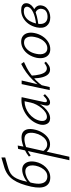

<svg xmlns="http://www.w3.org/2000/svg" viewBox="872 -1624 1040 2825"><g transform="rotate(-90 1392.5 -211.0)"><path d="M192 8Q149 8 117 -9Q85 -26 66.5 -60Q48 -94 46 -147Q44 -200 59 -272Q78 -356 102.5 -422Q127 -488 161.5 -538Q196 -588 244 -621Q292 -654 356 -672L488 -711L489 -655L365 -620Q317 -607 282.5 -591.5Q248 -576 223.5 -551Q199 -526 180 -487.5Q161 -449 145.5 -392Q130 -335 113 -253Q97 -182 104.5 -133Q112 -84 139 -59.5Q166 -35 210 -35Q252 -35 284 -60Q316 -85 337 -124Q358 -163 367 -206Q376 -250 369.5 -284.5Q363 -319 341.5 -339Q320 -359 283 -359Q244 -359 196 -338Q148 -317 109 -272L93 -293Q116 -320 142.5 -341Q169 -362 197.5 -376Q226 -390 254.5 -397.5Q283 -405 309 -405Q355 -405 385 -379.5Q415 -354 425.5 -309Q436 -264 424 -207Q416 -167 396 -128.5Q376 -90 346.5 -59.5Q317 -29 278.5 -10.5Q240 8 192 8Z M448 289 615 -465 664 -471 642 -349 499 289ZM683 5Q650 5 624 -7Q598 -19 580 -38.5Q562 -58 552 -82L576 -106Q592 -76 619 -56.5Q646 -37 681 -37Q718 -37 751 -60Q784 -83 809 -124Q834 -165 846 -218Q861 -292 840 -332Q819 -372 758 -372Q735 -372 705.5 -366Q676 -360 643.5 -348Q611 -336 578.5 -319Q546 -302 517 -280L502 -306Q547 -342 597.5 -365.5Q648 -389 696 -402Q744 -415 781 -415Q835 -415 865 -391.5Q895 -368 903.5 -326.5Q912 -285 901 -231Q889 -168 857.5 -114.5Q826 -61 781.5 -28Q737 5 683 5Z M1065 6Q1009 6 985 -36.5Q961 -79 972 -138Q985 -195 1019.5 -246Q1054 -297 1104 -335Q1154 -373 1213 -394.5Q1272 -416 1332 -416Q1346 -416 1357 -415Q1368 -414 1376 -413L1304 -83Q1295 -41 1322 -41Q1338 -41 1357.5 -56Q1377 -71 1400 -94L1420 -70Q1385 -34 1356 -14.5Q1327 5 1299 5Q1281 5 1269 -3Q1257 -11 1253 -27.5Q1249 -44 1255 -70L1294 -243L1328 -277Q1315 -222 1288 -171.5Q1261 -121 1225 -81Q1189 -41 1147.5 -17.5Q1106 6 1065 6ZM1085 -41Q1118 -41 1151.5 -62Q1185 -83 1214 -118Q1243 -153 1265 -195Q1287 -237 1296 -278L1320 -391L1348 -368Q1342 -369 1333 -369.5Q1324 -370 1316 -370Q1268 -370 1221 -353Q1174 -336 1134 -304.5Q1094 -273 1066 -230.5Q1038 -188 1028 -138Q1020 -91 1037 -66Q1054 -41 1085 -41Z M1544 -107 1522 -120Q1572 -191 1626.5 -247Q1681 -303 1741 -346Q1801 -389 1865 -420L1894 -379Q1850 -360 1804 -335.5Q1758 -311 1712.5 -277.5Q1667 -244 1624 -202Q1581 -160 1544 -107ZM1480 0 1568 -413H1621L1524 0ZM1781 5Q1743 5 1715 -21Q1687 -47 1670.5 -103Q1654 -159 1651 -250L1691 -288Q1696 -198 1710.5 -143.5Q1725 -89 1747.5 -65.5Q1770 -42 1799 -42Q1816 -42 1831.5 -49Q1847 -56 1859 -65Q1871 -74 1879 -80L1898 -57Q1871 -31 1843 -13Q1815 5 1781 5Z M2082 8Q2030 8 1998 -18.5Q1966 -45 1955 -90.5Q1944 -136 1955 -193Q1969 -258 2003.5 -310Q2038 -362 2087.5 -391Q2137 -420 2192 -420Q2243 -420 2275.5 -394.5Q2308 -369 2319.5 -324.5Q2331 -280 2319 -222Q2306 -159 2272 -106.5Q2238 -54 2189 -23Q2140 8 2082 8ZM2096 -35Q2136 -35 2170 -60Q2204 -85 2228 -127Q2252 -169 2261 -219Q2276 -287 2255.5 -332.5Q2235 -378 2180 -378Q2142 -378 2108 -355.5Q2074 -333 2049 -292.5Q2024 -252 2013 -196Q1998 -123 2020.5 -79Q2043 -35 2096 -35Z M2548 8Q2466 8 2424.5 -45Q2383 -98 2403 -193Q2418 -260 2454.5 -311Q2491 -362 2543 -391Q2595 -420 2656 -420Q2701 -420 2724.5 -406Q2748 -392 2755 -370Q2762 -348 2756 -323Q2748 -291 2722.5 -265Q2697 -239 2657 -220.5Q2617 -202 2565 -189Q2513 -176 2451 -168L2449 -200Q2561 -212 2628 -245.5Q2695 -279 2705 -321Q2708 -331 2705.5 -345Q2703 -359 2689 -370Q2675 -381 2641 -381Q2593 -381 2556 -357Q2519 -333 2495 -291.5Q2471 -250 2459 -196Q2448 -146 2456 -109Q2464 -72 2490.5 -52Q2517 -32 2560 -32Q2583 -32 2606.5 -38Q2630 -44 2649 -61Q2668 -78 2674 -108Q2680 -132 2673.5 -154Q2667 -176 2650 -191.5Q2633 -207 2608 -211L2645 -237Q2662 -233 2678 -223Q2694 -213 2706.5 -197.5Q2719 -182 2724.5 -161Q2730 -140 2724 -114Q2716 -74 2689 -47Q2662 -20 2625 -6Q2588 8 2548 8Z"/></g></svg>

Font: Ysabeau Office Light
Style: Italic
Weight: 300
Italic angle: -12°
Designer: Christian Thalmann (Catharsis Fonts)
Version: Version 2.001;gftools[0.9.30]; featfreeze: tnum,lnum,ss02